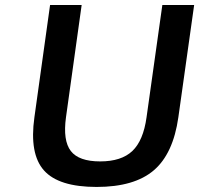

<svg xmlns="http://www.w3.org/2000/svg" viewBox="-20 -720 789 760"><path d="M116.2 -255.9 178.2 -700.2H303.2L241.2 -255.9Q228.5 -163.6 260.3 -122.3Q292 -81.1 376.5 -81.1Q460.4 -81.1 503.9 -122.3Q547.4 -163.6 560.1 -255.9L622.6 -700.2H748.5L686 -255.9Q665.5 -111.3 588.6 -45.7Q511.7 20 362.3 20Q212.4 20 154.1 -45.4Q95.7 -110.8 116.2 -255.9Z"/></svg>

Font: Fivo Sans Med
Style: Regular
Weight: 450
Designer: Alexander Slobzheninov
Foundry: Alexander Slobzheninov
Version: 1.0